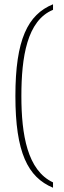

<svg xmlns="http://www.w3.org/2000/svg" viewBox="-20 -764 297 898"><path d="M228 114V89C108 33 80 -134 80 -315C80 -496 106 -668 228 -718V-744C110 -696 52 -579 52 -315C52 -51 110 65 228 114Z"/></svg>

Font: Noto Serif Tamil SemiCondensed Thin
Style: Regular
Weight: 100
Width: 4
Designer: Indian Type Foundry, Tom Grace, and the Monotype Design Team
Foundry: Monotype Imaging Inc.
Version: Version 2.004